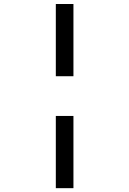

<svg xmlns="http://www.w3.org/2000/svg" viewBox="-20 -848 655 972"><path d="M262.6 -827.7H351.8V-462.1H262.6ZM262.6 -261H351.8V104.6H262.6Z"/></svg>

Font: Fira Code Fixed Retina
Style: Regular
Weight: 450
Monospace: yes
Designer: Carrois Corporate, Edenspiekermann AG, Nikita Prokopov
Foundry: Carrois Corporate, Edenspiekermann AG, Nikita Prokopov
Version: Version 5.002